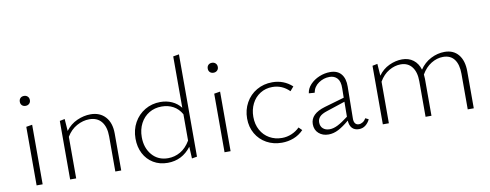

<svg xmlns="http://www.w3.org/2000/svg" viewBox="-61 -1012 3351 1314"><g transform="rotate(-10 1614.5 -355.0)"><path d="M105 -407 147 -414V0H105ZM91 -583Q91 -599 100.5 -608.5Q110 -618 126 -618Q141 -618 151 -608.5Q161 -599 161 -583Q161 -568 151 -558.5Q141 -549 126 -549Q110 -549 100.5 -558.5Q91 -568 91 -583Z M693 -257V0H652V-244Q652 -310 622.5 -346.5Q593 -383 538 -383Q494 -383 451 -359.5Q408 -336 380 -289V0H338V-407L373 -414L379 -330Q411 -373 458 -394Q505 -415 552 -415Q617 -415 655 -373Q693 -331 693 -257Z M1220 -714V-3L1184 3L1180 -79Q1117 4 1016 4Q960 4 917 -22Q874 -48 850.5 -93.5Q827 -139 827 -197Q827 -259 854.5 -308.5Q882 -358 930 -386.5Q978 -415 1037 -415Q1081 -415 1117.5 -398.5Q1154 -382 1179 -350V-707ZM1179 -122V-305Q1157 -344 1121.5 -363.5Q1086 -383 1041 -383Q992 -383 953.5 -360Q915 -337 893 -295Q871 -253 871 -200Q871 -125 913 -76Q955 -27 1024 -27Q1070 -27 1110 -50Q1150 -73 1179 -122Z M1411 -407 1453 -414V0H1411ZM1397 -583Q1397 -599 1406.5 -608.5Q1416 -618 1432 -618Q1447 -618 1457 -608.5Q1467 -599 1467 -583Q1467 -568 1457 -558.5Q1447 -549 1432 -549Q1416 -549 1406.5 -558.5Q1397 -568 1397 -583Z M1603 -200Q1603 -260 1630.5 -309.5Q1658 -359 1706.5 -387Q1755 -415 1815 -415Q1895 -415 1953 -362L1928 -333Q1878 -383 1810 -383Q1763 -383 1725.5 -359.5Q1688 -336 1667.5 -295Q1647 -254 1647 -204Q1647 -152 1669 -112Q1691 -72 1729.5 -50Q1768 -28 1816 -28Q1851 -28 1883 -41.5Q1915 -55 1939 -79L1961 -57Q1931 -26 1892 -11Q1853 4 1810 4Q1751 4 1704 -22Q1657 -48 1630 -94.5Q1603 -141 1603 -200Z M2422 -51Q2410 -26 2390.5 -11Q2371 4 2345 4Q2315 4 2298 -14Q2281 -32 2279 -67Q2238 -32 2203.5 -14Q2169 4 2134 4Q2093 4 2066 -20Q2039 -44 2039 -84Q2039 -156 2141 -186L2279 -226L2280 -292Q2281 -339 2261 -361Q2241 -383 2207 -383Q2167 -383 2132 -359.5Q2097 -336 2089 -294L2049 -297Q2053 -330 2078.5 -357Q2104 -384 2141 -399.5Q2178 -415 2217 -415Q2268 -415 2294 -383.5Q2320 -352 2319 -296L2316 -78Q2315 -54 2324 -41.5Q2333 -29 2350 -29Q2364 -29 2377.5 -37.5Q2391 -46 2400 -62ZM2147 -30Q2174 -30 2204.5 -45.5Q2235 -61 2278 -94L2279 -198L2152 -156Q2114 -144 2099 -127.5Q2084 -111 2084 -89Q2084 -61 2101.5 -45.5Q2119 -30 2147 -30Z M3143 -257V0H3101V-247Q3101 -312 3074.5 -347.5Q3048 -383 2996 -383Q2954 -383 2914 -358.5Q2874 -334 2847 -287Q2849 -267 2849 -257V0H2808V-247Q2808 -311 2780 -347Q2752 -383 2702 -383Q2661 -383 2620.5 -359.5Q2580 -336 2553 -289V0H2511V-407L2546 -414L2552 -331Q2582 -373 2627 -394Q2672 -415 2717 -415Q2763 -415 2795 -390.5Q2827 -366 2840 -322Q2870 -367 2916.5 -391Q2963 -415 3012 -415Q3074 -415 3108.5 -373Q3143 -331 3143 -257Z"/></g></svg>

Font: Ysabeau Light
Style: Regular
Weight: 300
Designer: Christian Thalmann (Catharsis Fonts)
Version: Version 0.003